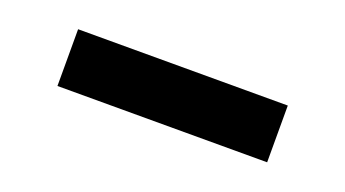

<svg xmlns="http://www.w3.org/2000/svg" viewBox="-27 -488 667 371"><g transform="rotate(20 306.5 -302.5)"><path d="M90.8 -244.6V-361.3H522V-244.6Z"/></g></svg>

Font: Black Ops One
Style: Regular
Weight: 400
Designer: James Grieshaber, Eben Sorkin
Foundry: Sorkin Type Co.
Version: Version 1.004; ttfautohint (v1.8.4.7-5d5b)